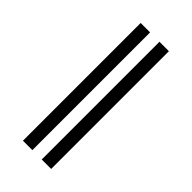

<svg xmlns="http://www.w3.org/2000/svg" viewBox="-301 -876 1153 1153"><g transform="rotate(45 275.0 -300.0)"><path d="M395 200.2V-799.8H314.9V200.2ZM235.4 200.2V-799.8H155.3V200.2Z"/></g></svg>

Font: CodeNewRoman Nerd Font Mono
Style: Regular
Weight: 400
Monospace: yes
Designer: Sam Radian
Foundry: Code New Roman
Version: Version 2.00 November 29, 2014;Nerd Fonts 3.2.1